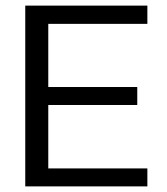

<svg xmlns="http://www.w3.org/2000/svg" viewBox="-20 -664 595 684"><path d="M70 0H505V-64H152V-290H469V-354H152V-579H505V-644H70Z"/></svg>

Font: Kanit Light
Style: Regular
Weight: 300
Designer: Katatrad Team
Foundry: CadsonDemak
Version: Version 1.000;PS 001.000;hotconv 1.0.88;makeotf.lib2.5.64775